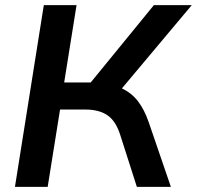

<svg xmlns="http://www.w3.org/2000/svg" viewBox="-20 -725 764 745"><path d="M38 0 150 -705H277L229 -405H332L577 -705H724L453 -382Q491 -364 515.5 -332Q540 -300 557 -251L643 0H511L446 -203Q429 -256 396.5 -278Q364 -300 311 -300H213L165 0Z"/></svg>

Font: Mulish
Style: Bold Italic
Weight: 700
Italic angle: -9°
Designer: Vernon Adams
Foundry: Vernon Adams
Version: Version 3.603; ttfautohint (v1.8.3)